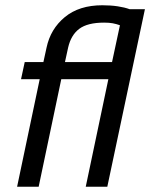

<svg xmlns="http://www.w3.org/2000/svg" viewBox="-20 -710 571 730"><path d="M45 0 131 -409H60L74 -474H145L157 -529Q172 -600 226.5 -645Q281 -690 369 -690Q401 -690 427.5 -686Q454 -682 473 -675H531L388 0H306L392 -409H213L127 0ZM227 -474H406L436 -614Q422 -619 408.5 -621.5Q395 -624 376 -624Q313 -624 281.5 -600.5Q250 -577 239 -529Z"/></svg>

Font: Kanit Light
Style: Italic
Weight: 300
Italic angle: -12°
Designer: Katatrad Team
Foundry: CadsonDemak
Version: Version 2.000; ttfautohint (v1.8.3)